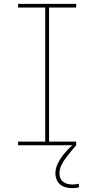

<svg xmlns="http://www.w3.org/2000/svg" viewBox="-20 -755 490 998"><path d="M74 0V-19H215V-716H74V-735H376V-716H235V-19H376V0ZM356 223Q339 223 323 219Q307 215 294 205Q281 195 274.5 179Q268 163 268 147Q268 122 279 98Q290 74 305.5 54Q321 34 339 16Q357 -2 376 -19V0Q362 16 348 33Q334 50 321 67.5Q308 85 298.5 105Q289 125 289 147Q289 160 294 171.5Q299 183 309 190.5Q319 198 331.5 201Q344 204 357 204Q365 204 373.5 203Q382 202 390 200V219Q382 221 373 222Q364 223 356 223Z"/></svg>

Font: Iosevka Etoile Thin
Style: Regular
Weight: 100
Designer: Belleve Invis
Foundry: Belleve Invis
Version: Version 22.1.2; ttfautohint (v1.8.4)